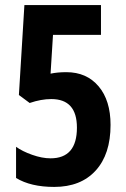

<svg xmlns="http://www.w3.org/2000/svg" viewBox="-20 -734 503 764"><path d="M244.1 -446.8Q324.7 -446.8 372.3 -390.6Q419.9 -334.5 419.9 -236.8Q419.9 -120.1 360.6 -55.2Q301.3 9.8 195.8 9.8Q102.1 9.8 43.9 -25.9V-149.9Q68.8 -131.8 108.2 -117.9Q147.5 -104 181.2 -104Q286.1 -104 286.1 -226.1Q286.1 -339.8 184.1 -339.8Q143.6 -339.8 98.1 -324.2L55.2 -356L77.1 -713.9H381.8V-595.2H190.9L181.2 -440.9Q208.5 -446.8 244.1 -446.8Z"/></svg>

Font: TypoPRO Open Sans Condensed
Style: Bold
Weight: 700
Width: 3
Foundry: Ascender Corporation
Version: Version 1.11